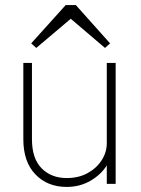

<svg xmlns="http://www.w3.org/2000/svg" viewBox="-20 -726 557 757"><path d="M243 11Q167 11 119.5 -38.5Q72 -88 72 -177V-478H106V-177Q106 -101 144 -62.5Q182 -24 243 -24Q290 -24 325.5 -43.5Q361 -63 381 -94.5Q401 -126 401 -161V-478H436V-1H401V-74Q379 -38 337 -13.5Q295 11 243 11ZM239 -706H279L414 -555L394 -537L259 -652L123 -537L103 -555Z"/></svg>

Font: Zen Kaku Gothic New Light
Style: Regular
Weight: 300
Designer: Yoshimichi Ohira
Foundry: Positype
Version: Version 1.002